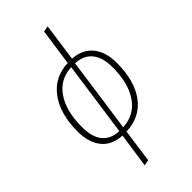

<svg xmlns="http://www.w3.org/2000/svg" viewBox="-286 -811 1082 1082"><g transform="rotate(-45 255.0 -270.0)"><path d="M470.2 -318.8Q470.2 -175.8 408.2 -93Q346.2 -10.3 234.9 -6.8L207 193.8L172.9 200.2L203.1 -6.8Q124 -10.3 82 -61.8Q40 -113.3 40 -203.1Q40 -342.8 102.8 -426.8Q165.5 -510.7 273.9 -514.2L305.2 -733.9L339.8 -740.2L308.1 -514.2Q386.2 -509.3 428.2 -458Q470.2 -406.7 470.2 -318.8ZM75.2 -203.1Q75.2 -43 208 -37.1L271 -483.9Q177.2 -479 126.2 -403.8Q75.2 -328.6 75.2 -203.1ZM238.8 -37.1Q332.5 -41.5 384.3 -116.9Q436 -192.4 436 -317.9Q436 -396 402.1 -438.2Q368.2 -480.5 301.8 -483.9Z"/></g></svg>

Font: Fira Sans Compressed UltraLight
Style: Italic
Weight: 200
Width: 3
Italic angle: -8°
Designer: Carrois Corporate & Edenspiekermann AG
Foundry: Carrois Corporate GbR & Edenspiekermann AG
Version: Version 4.203;PS 004.203;hotconv 1.0.88;makeotf.lib2.5.64775